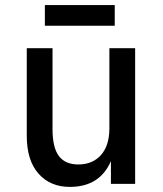

<svg xmlns="http://www.w3.org/2000/svg" viewBox="-20 -721 640 753"><path d="M254 12Q177 12 131 -40Q85 -92 85 -188V-532H186V-214Q186 -142 211 -109Q236 -76 287 -76Q343 -76 376 -113Q409 -150 409 -218V-532H510V0H415V-89Q371 12 254 12ZM156 -620V-701H430V-620Z"/></svg>

Font: Geist Mono Medium
Style: Regular
Weight: 500
Monospace: yes
Designer: Basement.studio, Andrés Briganti, Mateo Zaragoza
Foundry: Basement.studio, Vercel, Andrés Briganti, Guido Ferreyra, Mateo Zaragoza
Version: Version 1.500; ttfautohint (v1.8.4.7-5d5b)